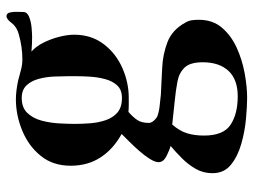

<svg xmlns="http://www.w3.org/2000/svg" viewBox="-115 -489 782 592"><g transform="rotate(-90 276.0 -193.0)"><path d="M380 41Q380 2 363.5 -15Q347 -32 320 -37Q293 -42 263 -45L188 -53Q168 -30 161 -7Q154 16 154 45Q154 105 187.5 127Q221 149 275 149Q327 149 353.5 120.5Q380 92 380 41ZM337 -375Q337 -393 336 -417Q335 -441 329 -464Q323 -487 309 -502Q295 -517 270 -517Q240 -517 223.5 -499.5Q207 -482 200 -455.5Q193 -429 191.5 -401Q190 -373 190 -352Q190 -330 192 -305Q194 -280 201.5 -258Q209 -236 225 -222Q241 -208 270 -208Q295 -208 308.5 -222.5Q322 -237 328 -259.5Q334 -282 335.5 -305Q337 -328 337 -346ZM535 -512Q535 -500 519.5 -494Q504 -488 485.5 -486.5Q467 -485 458 -485Q447 -485 435.5 -485.5Q424 -486 413 -487Q429 -473 440.5 -450Q452 -427 458.5 -401.5Q465 -376 465 -355Q465 -303 436.5 -265Q408 -227 363 -207Q318 -187 270 -187Q260 -187 249 -187Q238 -187 227 -188Q212 -175 202.5 -161.5Q193 -148 193 -125Q193 -117 201 -108.5Q209 -100 216 -98Q231 -93 248 -91.5Q265 -90 280 -88Q319 -86 362 -84Q405 -82 442.5 -67.5Q480 -53 502 -13Q508 -3 509.5 7Q511 17 511 29Q511 72 486.5 100.5Q462 129 424.5 146Q387 163 345.5 170.5Q304 178 270 178Q245 178 206 174.5Q167 171 128.5 160Q90 149 64 128Q38 107 38 71Q38 43 51 20Q64 -3 83.5 -22.5Q103 -42 122 -58Q110 -61 91 -70.5Q72 -80 72 -95Q72 -106 82 -122Q92 -138 107 -155Q122 -172 136.5 -186.5Q151 -201 159 -209Q113 -234 87 -273.5Q61 -313 61 -366Q61 -421 91.5 -458.5Q122 -496 169.5 -515.5Q217 -535 266 -535Q280 -535 295 -533Q310 -531 324 -528Q340 -524 356 -519.5Q372 -515 389 -515Q427 -515 466 -526Q489 -532 501 -548Q513 -564 522 -564Q531 -564 533.5 -553.5Q536 -543 535.5 -530.5Q535 -518 535 -512Z"/></g></svg>

Font: Kaisei Tokumin
Style: Bold
Weight: 700
Designer: Font-Kai, 金井和夫
Foundry: KAZUO KANAI
Version: Version 5.003